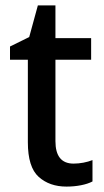

<svg xmlns="http://www.w3.org/2000/svg" viewBox="-20 -680 384 710"><path d="M252 -75Q270 -75 288.5 -78.5Q307 -82 322 -88V-9Q305 0 279.5 5Q254 10 226 10Q163 10 123 -26Q83 -62 83 -154V-459H17V-508L88 -543L120 -660H185V-539H317V-459H185V-158Q185 -75 252 -75Z"/></svg>

Font: Noto Sans Ethiopic SemiCondensed Medium
Style: Regular
Weight: 500
Width: 4
Designer: Monotype Design Team
Foundry: Monotype Imaging Inc.
Version: Version 2.102; ttfautohint (v1.8.4.7-5d5b)